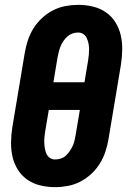

<svg xmlns="http://www.w3.org/2000/svg" viewBox="-20 -763 540 791"><path d="M207 8Q176 8 146.5 1Q117 -6 93 -22.5Q69 -39 53.5 -64Q38 -89 31.5 -117.5Q25 -146 25.5 -177Q26 -208 31 -240L82 -545Q86 -570 94.5 -596Q103 -622 117.5 -645.5Q132 -669 153 -688.5Q174 -708 198.5 -720.5Q223 -733 249.5 -738Q276 -743 302 -743Q333 -743 362.5 -736Q392 -729 416 -712.5Q440 -696 455.5 -671Q471 -646 477.5 -617.5Q484 -589 483.5 -558Q483 -527 478 -495L427 -190Q423 -165 414.5 -139Q406 -113 391.5 -89.5Q377 -66 356 -46.5Q335 -27 310.5 -14.5Q286 -2 259.5 3Q233 8 207 8ZM328 -424 343 -514Q345 -526 346 -538Q347 -550 347 -561.5Q347 -573 344.5 -584.5Q342 -596 337.5 -606Q333 -616 323.5 -622.5Q314 -629 302 -629Q290 -629 278.5 -625Q267 -621 257.5 -612.5Q248 -604 241 -593.5Q234 -583 229.5 -572Q225 -561 222 -549Q219 -537 217 -526L200 -424ZM207 -106Q219 -106 231 -110Q243 -114 252 -122.5Q261 -131 268 -141.5Q275 -152 280 -163Q285 -174 287.5 -186Q290 -198 292 -209L309 -310H181L166 -221Q164 -209 163 -197Q162 -185 162.5 -173.5Q163 -162 165 -150.5Q167 -139 171.5 -129Q176 -119 185.5 -112.5Q195 -106 207 -106Z"/></svg>

Font: Iosevka Heavy Oblique
Style: Regular
Weight: 900
Italic angle: -9°
Monospace: yes
Designer: Belleve Invis
Foundry: Belleve Invis
Version: Version 32.5.0; ttfautohint (v1.8.4)